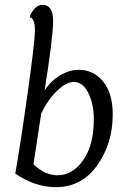

<svg xmlns="http://www.w3.org/2000/svg" viewBox="-20 -762 514 792"><path d="M43 -46Q64 -164 94 -377.5Q124 -591 124 -637Q124 -686 103 -691Q105 -706 120.5 -724Q136 -742 155 -742Q199 -742 199 -676Q199 -608 164 -389Q190 -429 228.5 -451.5Q267 -474 304 -474Q366 -474 405.5 -425.5Q445 -377 445 -290Q445 -170 381 -80Q317 10 211 10Q124 10 43 -46ZM150 -294Q150 -290 118 -84Q166 -39 217 -39Q279 -39 323 -101Q367 -163 367 -271Q367 -332 344.5 -378Q322 -424 284 -424Q254 -424 216 -388Q178 -352 150 -294Z"/></svg>

Font: Overlock
Style: Italic
Weight: 400
Designer: Dario Muhafara
Foundry: Dario Manuel Muhafara
Version: Version 1.001